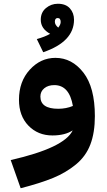

<svg xmlns="http://www.w3.org/2000/svg" viewBox="-20 -721 572 1022"><path d="M210 -443 176 -513Q219 -525 247 -541Q197 -568 197 -616Q197 -655 224.5 -678Q252 -701 288 -701Q330 -701 352 -676.5Q374 -652 374 -616Q374 -499 210 -443ZM287 -625Q272 -625 272 -605Q272 -589 290 -574Q303 -590 303 -604Q303 -625 287 -625ZM275 -413Q363 -413 424 -334.5Q485 -256 485 -103Q485 -15 461 48Q437 111 384 154.5Q331 198 263 226Q195 254 90 281L37 131Q323 66 367 -27Q326 0 259 0Q182 0 131.5 -52Q81 -104 81 -190Q81 -287 138.5 -350Q196 -413 275 -413ZM195 -207Q195 -142 290 -142Q332 -142 368 -157Q349 -268 269 -268Q236 -268 215.5 -251Q195 -234 195 -207Z"/></svg>

Font: FiraGO ExtraBold
Style: Regular
Weight: 800
Designer: bBox Type
Foundry: bBox Type GmbH
Version: Version 1.001;PS 001.001;hotconv 1.0.88;makeotf.lib2.5.64775